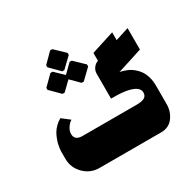

<svg xmlns="http://www.w3.org/2000/svg" viewBox="-117 -639 787 771"><g transform="rotate(-30 276.0 -254.0)"><path d="M137.3 0H423Q459.3 0 479 -26.7Q498.7 -53.3 498.7 -87.3V-173.3Q498.7 -195.7 493 -214.3Q487.3 -233 478.8 -245Q470.3 -257 459.3 -266.3Q448.3 -275.7 438.2 -280.5Q428 -285.3 418.5 -288.5Q409 -291.7 404.3 -292.5Q399.7 -293.3 398.7 -293.3L515.3 -330.7V-430L347.3 -376.3Q333.7 -371.7 325 -359.8Q316.3 -348 316.3 -333.7V-218Q316.3 -218 348 -217.7Q428 -213.7 439.7 -184.3Q441.3 -179.7 441.3 -175Q441.3 -158.3 429 -151.8Q416.7 -145.3 394.7 -145.3H142Q108.3 -145.3 106.3 -171.7Q106.3 -173.3 106.3 -175Q106.3 -188.3 113.8 -200.7Q121.3 -213 128.7 -218.7L136.3 -224.3L100.7 -251.7Q87.3 -244.3 76.7 -233.7Q66 -223 59.5 -212.3Q53 -201.7 48.2 -188.8Q43.3 -176 41.2 -167Q39 -158 37.8 -147.8Q36.7 -137.7 36.7 -135Q36.7 -132.3 36.7 -130V-100.7Q36.7 -59 66.2 -29.5Q95.7 0 137.3 0ZM346.7 -353 453.3 -387V-446.3L346.7 -412.3ZM167 -332 207 -370.7 245.7 -332H255.7L301.3 -376V-385.3L255.7 -429H245.7L207 -390.7L167 -429H157L113 -385.3V-376L157 -332ZM201.3 -411H211.3L257 -455V-464.3L211.3 -508H201.3L157.7 -464.3V-455Z"/></g></svg>

Font: Jomhuria
Style: Regular
Weight: 400
Designer: Arabic design by Kourosh Beigpour, Latin design by Eben Sorkin, engineering by Lasse Fister and Khaled Hosney
Version: Version 1.0010